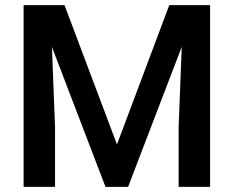

<svg xmlns="http://www.w3.org/2000/svg" viewBox="-20 -731 915 751"><path d="M232.4 -710.9 437.5 -166 642.1 -710.9H801.8V0H678.7V-234.4L690.9 -547.9L481 0H392.6L183.1 -547.4L195.3 -234.4V0H72.3V-710.9Z"/></svg>

Font: Roboto-o Medium
Style: Regular
Weight: 500
Designer: Google
Version: Version 2.134; 2016; ttfautohint (v1.6)